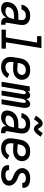

<svg xmlns="http://www.w3.org/2000/svg" viewBox="1346 -2146 807 3540"><g transform="rotate(90 1750.0 -375.5)"><path d="M143 8Q114 8 87.5 0.5Q61 -7 42.5 -26.5Q24 -46 19 -73.5Q14 -101 19 -130Q24 -157 34.5 -183Q45 -209 64 -231Q83 -253 107 -268.5Q131 -284 157.5 -293.5Q184 -303 210.5 -306.5Q237 -310 264 -310H342L348 -348Q352 -368 349.5 -387.5Q347 -407 335.5 -421.5Q324 -436 305.5 -442Q287 -448 267 -448Q249 -448 230.5 -444Q212 -440 196 -429Q180 -418 168.5 -401.5Q157 -385 154 -367H64Q68 -389 77.5 -411Q87 -433 101.5 -452.5Q116 -472 135.5 -487Q155 -502 177 -511.5Q199 -521 221.5 -524.5Q244 -528 267 -528Q293 -528 319 -523.5Q345 -519 367 -508Q389 -497 406 -479Q423 -461 431.5 -437.5Q440 -414 440.5 -387.5Q441 -361 437 -335L398 -98Q397 -93 397.5 -88Q398 -83 401.5 -79Q405 -75 410 -73.5Q415 -72 420 -72H436L435 8H406Q385 8 364.5 3Q344 -2 329.5 -15.5Q315 -29 309 -49Q303 -69 306 -91Q293 -69 276 -49.5Q259 -30 237 -17Q215 -4 191 2Q167 8 143 8ZM191 -72Q216 -72 240.5 -81Q265 -90 283 -109.5Q301 -129 310.5 -153Q320 -177 324 -201L329 -230H264Q240 -230 215 -225.5Q190 -221 167.5 -208.5Q145 -196 129.5 -174Q114 -152 110 -128Q108 -118 110 -108.5Q112 -99 118.5 -92.5Q125 -86 134 -82Q143 -78 152 -76Q161 -74 171 -73Q181 -72 191 -72Z M527 0V-80H669L764 -655H646V-735H867L759 -80H877V0Z M1219 8Q1189 8 1160 2.5Q1131 -3 1106.5 -17Q1082 -31 1064.5 -53.5Q1047 -76 1038 -103Q1029 -130 1029 -160Q1029 -190 1034 -221L1054 -341Q1058 -366 1066.5 -390.5Q1075 -415 1090 -437.5Q1105 -460 1125.5 -478.5Q1146 -497 1170.5 -508.5Q1195 -520 1220.5 -524Q1246 -528 1271 -528Q1296 -528 1321 -524Q1346 -520 1367.5 -510Q1389 -500 1406.5 -484Q1424 -468 1434.5 -446.5Q1445 -425 1449 -400.5Q1453 -376 1449 -350Q1445 -329 1435 -309Q1425 -289 1409.5 -272Q1394 -255 1374.5 -243Q1355 -231 1334 -224.5Q1313 -218 1291.5 -215.5Q1270 -213 1249 -213Q1238 -213 1228 -213.5Q1218 -214 1207 -214H1205Q1185 -215 1165 -216Q1145 -217 1125 -221L1123 -207Q1120 -190 1120 -173Q1120 -156 1123.5 -140.5Q1127 -125 1135.5 -111Q1144 -97 1157 -88Q1170 -79 1186.5 -75.5Q1203 -72 1220 -72Q1238 -72 1256 -76Q1274 -80 1290.5 -89.5Q1307 -99 1321 -113.5Q1335 -128 1344 -144L1418 -108Q1403 -82 1381.5 -59Q1360 -36 1333.5 -20.5Q1307 -5 1277.5 1.5Q1248 8 1219 8ZM1261 -290Q1277 -290 1293 -294Q1309 -298 1323 -307.5Q1337 -317 1347 -331.5Q1357 -346 1360 -362Q1363 -381 1357.5 -398.5Q1352 -416 1338.5 -427.5Q1325 -439 1307.5 -443.5Q1290 -448 1271 -448Q1248 -448 1224.5 -440Q1201 -432 1183 -414Q1165 -396 1156 -373.5Q1147 -351 1143 -327L1138 -300Q1153 -297 1168.5 -296Q1184 -295 1199.5 -294.5Q1215 -294 1230.5 -292Q1246 -290 1261 -290Z M1487 0 1573 -520H1664L1657 -476Q1663 -487 1671.5 -496.5Q1680 -506 1690.5 -513.5Q1701 -521 1713 -524.5Q1725 -528 1737 -528Q1752 -528 1765.5 -522Q1779 -516 1787.5 -505.5Q1796 -495 1800.5 -481Q1805 -467 1806 -453Q1812 -467 1820.5 -480.5Q1829 -494 1841 -505Q1853 -516 1868 -522Q1883 -528 1898 -528Q1914 -528 1928 -521.5Q1942 -515 1950.5 -503Q1959 -491 1963 -476Q1967 -461 1968 -445.5Q1969 -430 1968 -414Q1967 -398 1964 -383L1901 0H1810L1876 -398Q1877 -406 1877 -414.5Q1877 -423 1874 -430.5Q1871 -438 1864.5 -443Q1858 -448 1850 -448Q1837 -448 1827.5 -437.5Q1818 -427 1813 -415.5Q1808 -404 1805 -392Q1802 -380 1799 -367L1739 0H1649L1715 -398Q1716 -406 1716 -414.5Q1716 -423 1713 -430.5Q1710 -438 1703.5 -443Q1697 -448 1688 -448Q1676 -448 1666.5 -437.5Q1657 -427 1652 -415.5Q1647 -404 1644 -392Q1641 -380 1638 -367L1578 0Z M2143 8Q2114 8 2087.5 0.5Q2061 -7 2042.5 -26.5Q2024 -46 2019 -73.5Q2014 -101 2019 -130Q2024 -157 2034.5 -183Q2045 -209 2064 -231Q2083 -253 2107 -268.5Q2131 -284 2157.5 -293.5Q2184 -303 2210.5 -306.5Q2237 -310 2264 -310H2342L2348 -348Q2352 -368 2349.5 -387.5Q2347 -407 2335.5 -421.5Q2324 -436 2305.5 -442Q2287 -448 2267 -448Q2249 -448 2230.5 -444Q2212 -440 2196 -429Q2180 -418 2168.5 -401.5Q2157 -385 2154 -367H2064Q2068 -389 2077.5 -411Q2087 -433 2101.5 -452.5Q2116 -472 2135.5 -487Q2155 -502 2177 -511.5Q2199 -521 2221.5 -524.5Q2244 -528 2267 -528Q2293 -528 2319 -523.5Q2345 -519 2367 -508Q2389 -497 2406 -479Q2423 -461 2431.5 -437.5Q2440 -414 2440.5 -387.5Q2441 -361 2437 -335L2398 -98Q2397 -93 2397.5 -88Q2398 -83 2401.5 -79Q2405 -75 2410 -73.5Q2415 -72 2420 -72H2436L2435 8H2406Q2385 8 2364.5 3Q2344 -2 2329.5 -15.5Q2315 -29 2309 -49Q2303 -69 2306 -91Q2293 -69 2276 -49.5Q2259 -30 2237 -17Q2215 -4 2191 2Q2167 8 2143 8ZM2191 -72Q2216 -72 2240.5 -81Q2265 -90 2283 -109.5Q2301 -129 2310.5 -153Q2320 -177 2324 -201L2329 -230H2264Q2240 -230 2215 -225.5Q2190 -221 2167.5 -208.5Q2145 -196 2129.5 -174Q2114 -152 2110 -128Q2108 -118 2110 -108.5Q2112 -99 2118.5 -92.5Q2125 -86 2134 -82Q2143 -78 2152 -76Q2161 -74 2171 -73Q2181 -72 2191 -72ZM2180 -597 2112 -635Q2124 -653 2134.5 -667.5Q2145 -682 2155 -694Q2165 -706 2174.5 -716Q2184 -726 2197 -736Q2210 -746 2225 -752.5Q2240 -759 2255 -759Q2260 -759 2265 -758Q2270 -757 2274.5 -756Q2279 -755 2283 -753.5Q2287 -752 2291.5 -750Q2296 -748 2299.5 -745.5Q2303 -743 2306.5 -740Q2310 -737 2313 -734Q2316 -731 2319 -727Q2322 -723 2324.5 -719.5Q2327 -716 2329.5 -712.5Q2332 -709 2334.5 -705.5Q2337 -702 2339 -698.5Q2341 -695 2344 -690Q2347 -685 2349.5 -681.5Q2352 -678 2353.5 -675.5Q2355 -673 2359 -670Q2362 -672 2364.5 -674Q2367 -676 2370.5 -679.5Q2374 -683 2376 -685Q2378 -687 2380 -689Q2382 -691 2384 -693.5Q2386 -696 2388.5 -698.5Q2391 -701 2393.5 -704Q2396 -707 2398.5 -710.5Q2401 -714 2403.5 -717.5Q2406 -721 2408.5 -724.5Q2411 -728 2414.5 -732Q2418 -736 2420.5 -740.5Q2423 -745 2426.5 -749.5Q2430 -754 2432 -759L2500 -721Q2488 -703 2477.5 -688.5Q2467 -674 2457 -662Q2447 -650 2437.5 -639.5Q2428 -629 2415 -619Q2402 -609 2387 -603Q2372 -597 2357 -597Q2351 -597 2345.5 -598Q2340 -599 2335 -600.5Q2330 -602 2325 -604Q2320 -606 2315.5 -608.5Q2311 -611 2307.5 -614.5Q2304 -618 2300.5 -621Q2297 -624 2293.5 -628.5Q2290 -633 2286.5 -637Q2283 -641 2280.5 -645Q2278 -649 2275.5 -653Q2273 -657 2270 -662Q2267 -667 2264 -672Q2261 -677 2259 -680Q2257 -683 2253 -686Q2250 -684 2247.5 -682Q2245 -680 2241.5 -676.5Q2238 -673 2235.5 -671Q2233 -669 2231.5 -667Q2230 -665 2228 -662.5Q2226 -660 2223.5 -657Q2221 -654 2218.5 -651.5Q2216 -649 2213.5 -645.5Q2211 -642 2208.5 -638.5Q2206 -635 2203.5 -631.5Q2201 -628 2197.5 -623.5Q2194 -619 2191.5 -615Q2189 -611 2185.5 -606.5Q2182 -602 2180 -597Z M2719 8Q2689 8 2660 2.5Q2631 -3 2606.5 -17Q2582 -31 2564.5 -53.5Q2547 -76 2538 -103Q2529 -130 2529 -160Q2529 -190 2534 -221L2554 -341Q2558 -366 2566.5 -390.5Q2575 -415 2590 -437.5Q2605 -460 2625.5 -478.5Q2646 -497 2670.5 -508.5Q2695 -520 2720.5 -524Q2746 -528 2771 -528Q2796 -528 2821 -524Q2846 -520 2867.5 -510Q2889 -500 2906.5 -484Q2924 -468 2934.5 -446.5Q2945 -425 2949 -400.5Q2953 -376 2949 -350Q2945 -329 2935 -309Q2925 -289 2909.5 -272Q2894 -255 2874.5 -243Q2855 -231 2834 -224.5Q2813 -218 2791.5 -215.5Q2770 -213 2749 -213Q2738 -213 2728 -213.5Q2718 -214 2707 -214H2705Q2685 -215 2665 -216Q2645 -217 2625 -221L2623 -207Q2620 -190 2620 -173Q2620 -156 2623.5 -140.5Q2627 -125 2635.5 -111Q2644 -97 2657 -88Q2670 -79 2686.5 -75.5Q2703 -72 2720 -72Q2738 -72 2756 -76Q2774 -80 2790.5 -89.5Q2807 -99 2821 -113.5Q2835 -128 2844 -144L2918 -108Q2903 -82 2881.5 -59Q2860 -36 2833.5 -20.5Q2807 -5 2777.5 1.5Q2748 8 2719 8ZM2761 -290Q2777 -290 2793 -294Q2809 -298 2823 -307.5Q2837 -317 2847 -331.5Q2857 -346 2860 -362Q2863 -381 2857.5 -398.5Q2852 -416 2838.5 -427.5Q2825 -439 2807.5 -443.5Q2790 -448 2771 -448Q2748 -448 2724.5 -440Q2701 -432 2683 -414Q2665 -396 2656 -373.5Q2647 -351 2643 -327L2638 -300Q2653 -297 2668.5 -296Q2684 -295 2699.5 -294.5Q2715 -294 2730.5 -292Q2746 -290 2761 -290Z M3203 8Q3180 8 3157.5 5.5Q3135 3 3114 -3.5Q3093 -10 3075 -21Q3057 -32 3044.5 -49Q3032 -66 3027 -88Q3022 -110 3026 -133L3027 -139H3117L3116 -137Q3114 -120 3121.5 -106Q3129 -92 3142 -84.5Q3155 -77 3171.5 -74.5Q3188 -72 3204 -72Q3220 -72 3236 -74Q3252 -76 3267.5 -82.5Q3283 -89 3296.5 -102Q3310 -115 3312 -131Q3315 -148 3307.5 -162.5Q3300 -177 3287 -187Q3274 -197 3259 -203.5Q3244 -210 3228.5 -216Q3213 -222 3199 -228.5Q3185 -235 3170.5 -243Q3156 -251 3143.5 -261Q3131 -271 3120 -282.5Q3109 -294 3100.5 -307.5Q3092 -321 3086.5 -336.5Q3081 -352 3079.5 -369Q3078 -386 3080 -403Q3084 -423 3093.5 -441.5Q3103 -460 3118 -475.5Q3133 -491 3151.5 -501.5Q3170 -512 3190 -518Q3210 -524 3230 -526Q3250 -528 3270 -528Q3292 -528 3313.5 -525.5Q3335 -523 3355.5 -516.5Q3376 -510 3394 -499Q3412 -488 3423.5 -471Q3435 -454 3439.5 -433Q3444 -412 3440 -389L3439 -383H3349L3350 -386Q3352 -401 3346 -414.5Q3340 -428 3327.5 -435.5Q3315 -443 3300 -445.5Q3285 -448 3270 -448Q3255 -448 3239.5 -446Q3224 -444 3209.5 -437Q3195 -430 3183.5 -417.5Q3172 -405 3169 -390Q3166 -373 3173.5 -358Q3181 -343 3193.5 -333Q3206 -323 3221 -316.5Q3236 -310 3251.5 -304Q3267 -298 3282 -291.5Q3297 -285 3310.5 -277Q3324 -269 3337 -259Q3350 -249 3361 -237.5Q3372 -226 3381 -212.5Q3390 -199 3395.5 -183.5Q3401 -168 3402.5 -151.5Q3404 -135 3401 -118Q3398 -97 3387.5 -77.5Q3377 -58 3361 -43Q3345 -28 3325.5 -18Q3306 -8 3285.5 -2Q3265 4 3244 6Q3223 8 3203 8Z"/></g></svg>

Font: Iosevka SS18 Medium
Style: Italic
Weight: 500
Italic angle: -9°
Monospace: yes
Designer: Belleve Invis
Foundry: Belleve Invis
Version: Version 25.1.1; ttfautohint (v1.8.4)